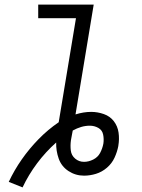

<svg xmlns="http://www.w3.org/2000/svg" viewBox="-20 -755 616 834"><path d="M78 59Q104 4 141 -45.5Q178 -95 224 -136Q223 -100 235 -66Q247 -32 277.5 -12Q308 8 345 8Q371 8 397 0Q423 -8 444.5 -26.5Q466 -45 477.5 -70Q489 -95 494 -121V-122Q499 -151 495 -179Q491 -207 474.5 -228.5Q458 -250 431 -259.5Q404 -269 376 -269Q343 -269 308 -258L387 -735H146V-676H310L235 -224Q188 -192 147.5 -150.5Q107 -109 74.5 -62.5Q42 -16 18 35ZM345 -52Q323 -52 306.5 -66Q290 -80 287.5 -101.5Q285 -123 288 -145Q290 -156 292 -167Q294 -178 296 -188Q314 -198 332.5 -203.5Q351 -209 370 -209Q390 -209 407 -199.5Q424 -190 428 -170.5Q432 -151 429 -131Q425 -110 415 -91Q405 -72 385 -62Q365 -52 345 -52Z"/></svg>

Font: Iosevka Sparkle Light
Style: Italic
Weight: 300
Italic angle: -9°
Designer: Belleve Invis
Foundry: Belleve Invis
Version: Version 4.5.0; ttfautohint (v1.8.3)